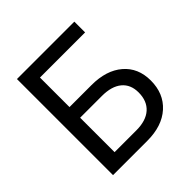

<svg xmlns="http://www.w3.org/2000/svg" viewBox="-191 -878 1028 1028"><g transform="rotate(-45 323.0 -364.0)"><path d="M87.9 0V-727.5H522.5V-646H180.7V-422.4H347.7Q459 -422.4 524.2 -366.7Q589.4 -311 589.4 -215.3Q589.4 -116.7 524.4 -58.3Q459.5 0 347.7 0ZM180.7 -81.1H345.7Q418.9 -81.1 458.5 -116.2Q498 -151.4 498 -216.3Q498 -276.4 458.5 -309.1Q418.9 -341.8 345.7 -341.8H180.7Z"/></g></svg>

Font: Inter-Regular
Style: Regular
Weight: 400
Designer: Rasmus Andersson
Foundry: rsms
Version: Version 4.000;git-a52131595